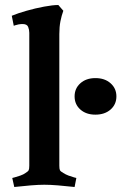

<svg xmlns="http://www.w3.org/2000/svg" viewBox="-20 -738 485 767"><path d="M217 -602V-76Q217 -63 219.5 -58Q222 -53 233 -47Q242 -41 254 -36.5Q266 -32 275.5 -29.5Q285 -27 285 -27L278 9Q242 5 211 2.5Q180 0 157 0Q135 0 103.5 2.5Q72 5 37 9L29 -27Q29 -27 38.5 -29.5Q48 -32 61 -36.5Q74 -41 82 -47Q92 -53 94.5 -58Q97 -63 97 -76V-607Q97 -619 92.5 -630.5Q88 -642 70 -642Q62 -642 54 -640.5Q46 -639 40.5 -637Q35 -635 35 -635L27 -675Q51 -685 86 -695Q121 -705 156 -711.5Q191 -718 213 -718L233 -695Q226 -676 221.5 -653.5Q217 -631 217 -602ZM278 -353Q278 -384.7 301 -405.3Q324 -426 361.3 -426Q398.7 -426 421.8 -405.3Q445 -384.7 445 -353Q445 -321 421.8 -300.5Q398.5 -280 361 -280Q324 -280 301 -300.5Q278 -321 278 -353Z"/></svg>

Font: Buenard
Style: Regular
Weight: 400
Version: Version 2.000